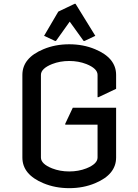

<svg xmlns="http://www.w3.org/2000/svg" viewBox="-20 -980 728 1010"><path d="M590.8 -413.1V-151.4Q590.8 -62 480 -16.1Q418 9.8 344.2 9.8Q270.5 9.8 208.5 -16.1Q97.7 -62 97.7 -151.4V-585.9Q97.7 -675.3 208.5 -721.2Q270.5 -747.1 344.2 -747.1Q418 -747.1 480 -721.2Q590.8 -675.3 590.8 -585.9V-512.7L498 -468.8H493.2V-585.9Q493.2 -619.6 434.1 -643.1Q393.1 -659.2 344.2 -659.2Q295.4 -659.2 254.4 -643.1Q195.3 -619.6 195.3 -585.9V-151.4Q195.3 -117.7 254.4 -94.2Q295.4 -78.1 344.2 -78.1Q393.1 -78.1 434.1 -94.2Q493.2 -117.7 493.2 -151.4V-324.2H323.2V-329.1L362.8 -413.1ZM211.9 -791.5 286.6 -918.9 372.6 -960H377.4L481.4 -791.5L424.8 -764.6H419.9L346.7 -866.2L274.4 -764.6H269.5Z"/></svg>

Font: Nova Flat
Style: Book
Weight: 400
Version: Version 2.000